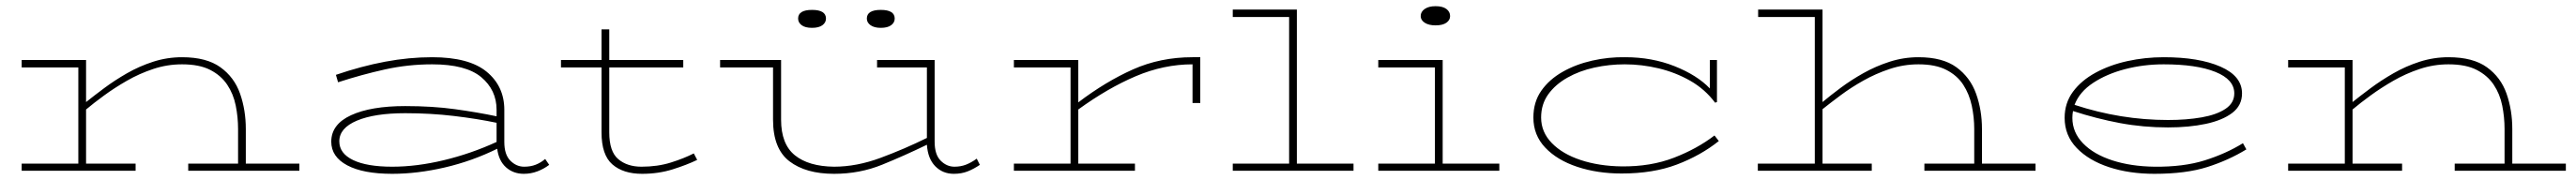

<svg xmlns="http://www.w3.org/2000/svg" viewBox="-20 -551 8321 582"><path d="M418 1H50V-22H233V-333H50V-357H258V-221Q283 -241 316.5 -266Q350 -291 390 -314Q430 -337 475 -351.5Q520 -366 568 -366Q647 -366 692 -333.5Q737 -301 755.5 -248Q774 -195 774 -134V-22H947V1H588V-22H749V-134Q749 -172 741.5 -209.5Q734 -247 714 -277Q694 -307 659 -325Q624 -343 568 -343Q520 -343 475 -328Q430 -313 390 -290Q350 -267 316.5 -242.5Q283 -218 258 -197V-22H418Z M1754 -18Q1737 -5 1716 3Q1695 11 1672 11Q1638 11 1614.5 -10Q1591 -31 1586 -70Q1505 -30 1416.5 -9.5Q1328 11 1247 11Q1153 11 1101.5 -16.5Q1050 -44 1050 -93Q1050 -149 1114 -178.5Q1178 -208 1289 -208Q1377 -208 1449.5 -198Q1522 -188 1584 -175V-196Q1584 -260 1534.5 -301.5Q1485 -343 1376 -343Q1298 -343 1223.5 -326.5Q1149 -310 1072 -285L1065 -309Q1147 -337 1224 -351.5Q1301 -366 1376 -366Q1495 -366 1552 -319Q1609 -272 1609 -196V-92Q1609 -51 1628.5 -31.5Q1648 -12 1673 -12Q1694 -12 1710.5 -18.5Q1727 -25 1741 -37ZM1076 -94Q1076 -55 1120.5 -33.5Q1165 -12 1247 -12Q1326 -12 1413.5 -33Q1501 -54 1584 -92V-154Q1522 -167 1446.5 -176Q1371 -185 1289 -185Q1190 -185 1133 -161Q1076 -137 1076 -94Z M2232 -34Q2199 -18 2153 -3.5Q2107 11 2054 11Q1993 11 1958 -19.5Q1923 -50 1923 -123V-333H1792V-357H1923V-456H1948V-357H2187V-333H1948V-123Q1948 -61 1977 -36.5Q2006 -12 2052 -12Q2104 -12 2147 -25.5Q2190 -39 2221 -55Z M2870 -491Q2870 -478 2858.5 -469.5Q2847 -461 2825 -461Q2804 -461 2792 -469.5Q2780 -478 2780 -491Q2780 -519 2825 -519Q2870 -519 2870 -491ZM2648 -491Q2648 -478 2636.5 -469.5Q2625 -461 2603 -461Q2581 -461 2569.5 -469.5Q2558 -478 2558 -491Q2558 -519 2603 -519Q2648 -519 2648 -491ZM3145 -18Q3126 -5 3106 3Q3086 11 3061 11Q3025 11 3001 -13.5Q2977 -38 2974 -83Q2902 -48 2829.5 -18.5Q2757 11 2674 11Q2583 11 2530 -29.5Q2477 -70 2477 -164V-333H2306V-357H2503V-164Q2503 -85 2547.5 -49Q2592 -13 2674 -12Q2747 -12 2824 -40.5Q2901 -69 2974 -105V-333H2813V-357H2999V-93Q2999 -51 3018.5 -31.5Q3038 -12 3063 -12Q3083 -12 3100 -18.5Q3117 -25 3135 -38Z M3646 1H3255V-22H3438V-333H3255V-357H3463V-220Q3551 -287 3639.5 -326.5Q3728 -366 3832 -366H3857V-218H3832V-343Q3739 -343 3648.5 -304.5Q3558 -266 3463 -197V-22H3646Z M4352 1H3962V-22H4144V-496H3962V-520H4169V-22H4352Z M4664 -499Q4664 -486 4652 -477.5Q4640 -469 4617 -469Q4595 -469 4582 -477.5Q4569 -486 4569 -499Q4569 -513 4582 -522Q4595 -531 4617 -531Q4640 -531 4652 -522Q4664 -513 4664 -499ZM4823 1H4432V-22H4615V-333H4432V-357H4640V-22H4823Z M5532 -95Q5473 -48 5396.5 -19Q5320 10 5218 10Q5140 10 5075 -11.5Q5010 -33 4971.5 -73.5Q4933 -114 4933 -171Q4933 -221 4958.5 -257.5Q4984 -294 5027 -318.5Q5070 -343 5123 -355Q5176 -367 5230 -366Q5316 -366 5389 -337Q5462 -308 5503 -265V-357H5526V-221L5520 -219Q5487 -263 5439.5 -290Q5392 -317 5337.5 -330Q5283 -343 5228 -343Q5178 -343 5130 -332.5Q5082 -322 5043 -300Q5004 -278 4981 -246Q4958 -214 4958 -171Q4958 -124 4992.5 -88.5Q5027 -53 5086 -33.5Q5145 -14 5218 -13Q5312 -12 5387 -41Q5462 -70 5518 -113Z M6026 1H5658V-22H5842V-496H5659V-520H5867V-221Q5892 -242 5925.5 -267Q5959 -292 5999 -314.5Q6039 -337 6084 -351.5Q6129 -366 6177 -366Q6255 -366 6299.5 -333.5Q6344 -301 6363 -248Q6382 -195 6382 -134V-22H6555V1H6196V-22H6357V-134Q6357 -172 6349 -209.5Q6341 -247 6321.5 -277Q6302 -307 6267 -325Q6232 -343 6177 -343Q6129 -343 6084 -328Q6039 -313 5999 -290.5Q5959 -268 5925.5 -243Q5892 -218 5867 -198V-22H6026Z M7236 -68Q7179 -33 7110 -11Q7041 11 6939 11Q6858 11 6792.5 -10.5Q6727 -32 6688 -72.5Q6649 -113 6649 -170Q6649 -218 6676 -254.5Q6703 -291 6749 -316Q6795 -341 6852 -353.5Q6909 -366 6969 -366Q7083 -366 7152.5 -335.5Q7222 -305 7222 -249Q7222 -210 7190.5 -186Q7159 -162 7105 -150.5Q7051 -139 6983 -139Q6903 -139 6828 -153Q6753 -167 6676 -192Q6674 -181 6674 -170Q6674 -123 6708.5 -87.5Q6743 -52 6803 -32.5Q6863 -13 6939 -12Q7033 -11 7101.5 -32.5Q7170 -54 7225 -88ZM6969 -343Q6904 -343 6844.5 -327.5Q6785 -312 6741 -283Q6697 -254 6681 -212Q6830 -163 6983 -163Q7043 -163 7091.5 -171.5Q7140 -180 7168.5 -199Q7197 -218 7197 -249Q7197 -294 7136 -318.5Q7075 -343 6969 -343Z M7739 1H7371V-22H7554V-333H7371V-357H7579V-221Q7604 -241 7637.5 -266Q7671 -291 7711 -314Q7751 -337 7796 -351.5Q7841 -366 7889 -366Q7968 -366 8013 -333.5Q8058 -301 8076.5 -248Q8095 -195 8095 -134V-22H8268V1H7909V-22H8070V-134Q8070 -172 8062.5 -209.5Q8055 -247 8035 -277Q8015 -307 7980 -325Q7945 -343 7889 -343Q7841 -343 7796 -328Q7751 -313 7711 -290Q7671 -267 7637.5 -242.5Q7604 -218 7579 -197V-22H7739Z"/></svg>

Font: BhuTuka Expanded One
Style: Regular
Weight: 400
Designer: Erin McLaughlin
Version: Version 1.000; ttfautohint (v1.8.3)